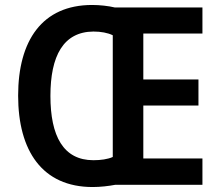

<svg xmlns="http://www.w3.org/2000/svg" viewBox="-20 -744 886 773"><path d="M351 -724C150 -724 53 -581 53 -359C53 -137 150 9 353 9C384 9 418 5 444 0H795V-106H557V-319H779V-424H557V-609H795V-714H442C417 -720 382 -724 351 -724ZM356 -617C386 -617 414 -612 434 -602V-112C414 -103 386 -99 356 -99C235 -99 183 -196 183 -358C183 -519 235 -616 356 -617Z"/></svg>

Font: Noto Sans Myanmar UI SemiCondensed SemiBold
Style: Regular
Weight: 600
Width: 4
Designer: Monotype Design Team
Foundry: Monotype Imaging Inc.
Version: Version 2.103